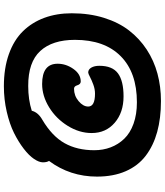

<svg xmlns="http://www.w3.org/2000/svg" viewBox="51 -852 862 1005"><g transform="rotate(-90 482.5 -350.0)"><path d="M456.1 61Q365.7 61 293.9 41.3Q222.2 21.5 169.4 -18.6Q116.7 -58.6 88.4 -123.3Q60.1 -188 60.1 -273.9Q60.1 -414.6 142.1 -524.9Q134.8 -536.6 134.8 -557.1Q134.8 -577.1 152.6 -603.5Q170.4 -629.9 206.3 -657.5Q242.2 -685.1 288.8 -708.3Q335.4 -731.4 399.9 -746.3Q464.4 -761.2 533.2 -761.2Q627.4 -761.2 700.9 -735.1Q774.4 -709 820.8 -661.6Q867.2 -614.3 891.1 -549.6Q915 -484.9 915 -405.8Q915 -314 891.1 -237.3Q867.2 -160.6 825 -106Q782.7 -51.3 724.9 -13.4Q667 24.4 599.1 42.7Q531.2 61 456.1 61ZM198.2 -288.1Q198.2 -241.7 213.4 -201.9Q228.5 -162.1 258.3 -131.1Q288.1 -100.1 336.9 -82.5Q385.7 -64.9 449.2 -64.9Q605 -64.9 690.4 -149.7Q775.9 -234.4 775.9 -389.2Q775.9 -507.3 717.5 -570.8Q659.2 -634.3 534.2 -633.8Q462.9 -633.8 404.8 -615.2Q396.5 -582 357.9 -560.1Q272 -509.3 235.1 -443.6Q198.2 -377.9 198.2 -288.1ZM480 -134.8Q395.5 -134.8 341.8 -181.2Q288.1 -227.5 288.1 -301.8Q288.1 -366.2 325.7 -427Q363.3 -487.8 422.9 -524.4Q482.4 -561 544.9 -561Q650.9 -561 650.9 -480Q650.9 -436 623.8 -397.5Q596.7 -358.9 558.1 -358.9Q543.5 -358.9 538.1 -377Q533.2 -394 520 -394Q483.4 -394 455.1 -370.1Q426.8 -346.2 426.8 -319.8Q426.8 -284.2 494.1 -284.2Q517.6 -284.2 541.5 -293Q565.4 -301.8 582.3 -310.8Q599.1 -319.8 605 -319.8Q621.1 -319.8 630.6 -303.5Q640.1 -287.1 640.1 -261.2Q640.1 -193.4 600.6 -164.1Q561 -134.8 480 -134.8Z"/></g></svg>

Font: Shantell Sans Normal
Style: Regular
Weight: 800
Designer: Stephen Nixon, Anya Danilova, Shantell Martin
Foundry: Arrow Type
Version: Version 1.006;[559af2be0]